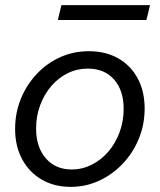

<svg xmlns="http://www.w3.org/2000/svg" viewBox="-20 -720 624 750"><path d="M256 10Q192 10 143 -18.5Q94 -47 66.5 -98Q39 -149 39 -216Q39 -279 61.5 -334Q84 -389 123.5 -431Q163 -473 215 -496.5Q267 -520 327 -520Q393 -520 442 -492Q491 -464 518 -413.5Q545 -363 545 -296Q545 -233 522 -177.5Q499 -122 459 -80Q419 -38 367 -14Q315 10 256 10ZM260 -58Q301 -58 338 -76.5Q375 -95 403 -127.5Q431 -160 447 -203Q463 -246 463 -295Q463 -367 425.5 -409.5Q388 -452 323 -452Q281 -452 244.5 -434Q208 -416 180.5 -384Q153 -352 137 -309.5Q121 -267 121 -218Q121 -145 159 -101.5Q197 -58 260 -58ZM206 -642 220 -700H566L552 -642Z"/></svg>

Font: Instrument Sans
Style: Italic
Weight: 400
Italic angle: -13°
Designer: Rodrigo Fuenzalida
Foundry: fragTYPE
Version: Version 1.000;gftools[0.9.28]